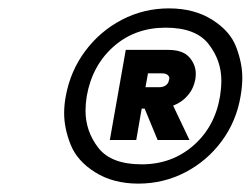

<svg xmlns="http://www.w3.org/2000/svg" viewBox="-20 -725 598 458"><path d="M383 -705Q443 -705 486 -678Q529 -651 543.5 -612.5Q558 -574 558 -540Q558 -519 554 -496Q544 -436 509 -388.5Q474 -341 422 -314Q370 -287 310 -287Q250 -287 207 -314Q164 -341 148.5 -380Q133 -419 133 -455Q133 -475 137 -496Q148 -556 183.5 -603.5Q219 -651 271 -678Q323 -705 383 -705ZM318 -333Q390 -333 441.5 -378Q493 -423 505 -496Q508 -516 508 -533Q508 -581 477.5 -620Q447 -659 375 -659Q302 -659 251 -614Q200 -569 187 -496Q184 -477 184 -461Q184 -412 214.5 -372.5Q245 -333 318 -333ZM446 -536Q442 -514 428 -497.5Q414 -481 393 -473L432 -391H356L325 -466H318L305 -391H242L280 -606H381Q416 -606 431.5 -588.5Q447 -571 447 -549Q447 -543 446 -536ZM327 -517H361Q369 -517 375.5 -521.5Q382 -526 383 -534Q384 -536 384 -538Q384 -543 379.5 -546.5Q375 -550 367 -550H333Z"/></svg>

Font: Fz Poppins Med
Style: Italic
Weight: 500
Italic angle: -10°
Designer: Ninad Kale (Devanagari), Jonny Pinhorn (Latin)
Foundry: Indian Type Foundry
Version: Vit hóa bi Vntype.Com & FontZin.Com